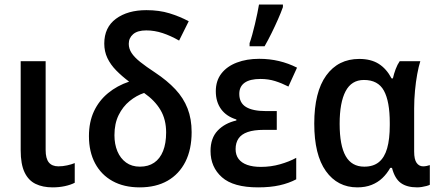

<svg xmlns="http://www.w3.org/2000/svg" viewBox="-20 -808 1911 838"><path d="M179.2 -541V-153.3Q179.2 -116.2 193.1 -99.1Q207 -82 234.9 -82Q253.9 -82 272.9 -86.2Q292 -90.3 306.2 -96.2V-10.3Q288.1 -1 262.9 4.4Q237.8 9.8 209.5 9.8Q166.5 9.8 135.3 -5.4Q104 -20.5 87.2 -55.9Q70.3 -91.3 70.3 -151.9V-541Z M619.1 -763.7Q674.8 -763.7 719.5 -750Q764.2 -736.3 803.7 -715.3L761.7 -630.9Q725.1 -651.9 689.7 -663.6Q654.3 -675.3 618.2 -675.3Q580.1 -675.3 561 -658.7Q542 -642.1 542 -616.7Q542 -595.7 554.2 -576.9Q566.4 -558.1 592 -537.6Q617.7 -517.1 657.2 -491.2Q710 -456.1 745.4 -418.2Q780.8 -380.4 798.6 -334.7Q816.4 -289.1 816.4 -231.4Q816.4 -155.8 789.1 -101.8Q761.7 -47.9 711.2 -19Q660.6 9.8 589.8 9.8Q521 9.8 471.4 -17.6Q421.9 -44.9 395 -95.2Q368.2 -145.5 368.2 -213.9Q368.2 -275.4 390.1 -322.3Q412.1 -369.1 451.7 -401.6Q491.2 -434.1 543.5 -451.7Q511.7 -475.6 487.1 -500.7Q462.4 -525.9 448.7 -554.7Q435.1 -583.5 435.1 -617.7Q435.1 -688.5 486.1 -726.1Q537.1 -763.7 619.1 -763.7ZM608.9 -402.3Q575.2 -391.1 545.7 -366.9Q516.1 -342.8 497.8 -305.7Q479.5 -268.6 479.5 -217.8Q479.5 -178.7 492.4 -147.7Q505.4 -116.7 530.3 -98.6Q555.2 -80.6 590.8 -80.6Q627.4 -80.6 652.8 -97.9Q678.2 -115.2 691.7 -148.7Q705.1 -182.1 705.1 -230Q705.1 -286.6 680.4 -328.1Q655.8 -369.6 608.9 -402.3Z M1188 -323.2V-241.2H1130.9Q1088.4 -241.2 1061 -231.7Q1033.7 -222.2 1021 -203.4Q1008.3 -184.6 1008.3 -157.2Q1008.3 -131.8 1021.2 -114.5Q1034.2 -97.2 1058.8 -88.4Q1083.5 -79.6 1118.7 -79.6Q1162.6 -79.6 1202.6 -91.1Q1242.7 -102.5 1272.9 -119.1V-25.4Q1240.7 -8.3 1200.4 0.7Q1160.2 9.8 1106.4 9.8Q998.5 9.8 948.7 -34.4Q898.9 -78.6 898.9 -148.9Q898.9 -205.1 929.9 -237.8Q960.9 -270.5 1011.7 -282.2V-286.6Q968.3 -299.8 945.1 -331.5Q921.9 -363.3 921.9 -409.7Q921.9 -455.6 946.3 -487.1Q970.7 -518.6 1013.7 -534.9Q1056.6 -551.3 1111.3 -551.3Q1156.7 -551.3 1197.8 -541.5Q1238.8 -531.7 1276.4 -512.7L1238.8 -430.2Q1210.4 -444.8 1180.9 -454.1Q1151.4 -463.4 1116.7 -463.4Q1070.8 -463.4 1047.6 -446.8Q1024.4 -430.2 1024.4 -398.4Q1024.4 -358.9 1053.7 -341.1Q1083 -323.2 1140.1 -323.2ZM1069.3 -606V-619.6Q1074.7 -634.3 1080.8 -656.2Q1086.9 -678.2 1092.8 -703.1Q1098.6 -728 1103.3 -750.5Q1107.9 -772.9 1110.4 -788.1H1214.8V-776.9Q1206.1 -752.4 1193.1 -723.1Q1180.2 -693.8 1165.3 -663.6Q1150.4 -633.3 1134.8 -606Z M1569.8 -80.6Q1609.4 -80.6 1633.8 -100.6Q1658.2 -120.6 1669.7 -160.6Q1681.2 -200.7 1681.2 -261.2V-271.5Q1681.2 -365.7 1655.5 -412.4Q1629.9 -459 1568.4 -459Q1514.2 -459 1488.3 -409.7Q1462.4 -360.4 1462.4 -267.6Q1462.4 -172.9 1488.8 -126.7Q1515.1 -80.6 1569.8 -80.6ZM1539.6 9.8Q1453.1 9.8 1402.3 -61.3Q1351.6 -132.3 1351.6 -268.6Q1351.6 -406.2 1403.8 -478.5Q1456.1 -550.8 1547.9 -550.8Q1599.1 -550.8 1633.1 -529.3Q1667 -507.8 1689 -465.8H1694.8Q1699.2 -485.8 1706.8 -506.1Q1714.4 -526.4 1724.6 -541H1814.5Q1807.1 -517.6 1801 -484.4Q1794.9 -451.2 1791.3 -412.6Q1787.6 -374 1787.6 -335V-146.5Q1787.6 -112.3 1798.3 -97.2Q1809.1 -82 1826.7 -82Q1834.5 -82 1842.5 -83.7Q1850.6 -85.4 1856 -87.4V-1.5Q1851.6 1 1841.8 3.7Q1832 6.3 1821 8.1Q1810.1 9.8 1800.8 9.8Q1755.9 9.8 1729.5 -9.3Q1703.1 -28.3 1690.9 -75.2H1683.1Q1668.9 -49.8 1648.9 -30.8Q1628.9 -11.7 1601.8 -1Q1574.7 9.8 1539.6 9.8Z"/></svg>

Font: Open Sans SemiCondensed SemiBold
Style: Regular
Weight: 600
Width: 4
Designer: Monotype Design Team
Foundry: Monotype Imaging Inc.
Version: Version 3.000